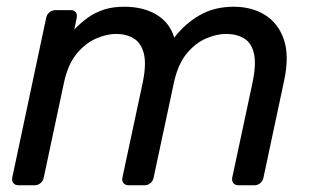

<svg xmlns="http://www.w3.org/2000/svg" viewBox="-20 -550 930 570"><path d="M35.2 0Q25 0 19.7 -6.4Q14.4 -12.7 16.4 -22.9L117.1 -497.1Q119.1 -507.3 127 -513.6Q135 -520 145.2 -520H189.9Q200.1 -520 204.9 -513.6Q209.7 -507.3 207.7 -497.1L200.7 -462.4Q220.6 -483.1 241.4 -498Q262.2 -512.9 288.3 -521.4Q314.5 -530 349 -530Q405.7 -530 444.9 -506.3Q484.1 -482.6 497.3 -438.2Q529.1 -479.7 572.8 -504.9Q616.5 -530 673.6 -530Q727.1 -530 766.4 -505.8Q805.7 -481.6 822.5 -433.4Q839.2 -385.2 823.8 -311.9L762.2 -22.9Q760.2 -12.7 752.7 -6.4Q745.2 0 735.1 0H688.3Q678.1 0 672.8 -6.4Q667.5 -12.7 669.5 -22.9L729.3 -302.8Q741.3 -359.4 733.9 -391.2Q726.5 -422.9 704.4 -436.1Q682.3 -449.3 650.6 -449.3Q623.9 -449.3 592.4 -436.1Q560.9 -422.9 534.4 -391.2Q507.9 -359.4 495.9 -302.8L436.1 -22.9Q434.1 -12.7 426.7 -6.4Q419.2 0 409 0H362.2Q352 0 346.7 -6.4Q341.4 -12.7 343.4 -22.9L403.3 -302.8Q415.2 -359.4 407 -391.2Q398.8 -422.9 376.7 -436.1Q354.6 -449.3 324.5 -449.3Q297.9 -449.3 266.2 -436Q234.6 -422.7 208.1 -391.1Q181.6 -359.4 169.7 -303.6L109.9 -22.9Q107.9 -12.7 100.4 -6.4Q92.9 0 82.7 0Z"/></svg>

Font: Rubik Light
Style: Italic
Weight: 300
Italic angle: -12°
Designer: Hubert and Fischer
Foundry: Hubert and Fischer
Version: Version 2.300;gftools[0.9.30]